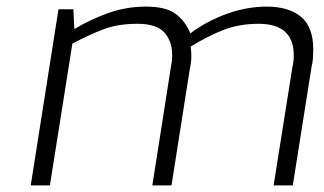

<svg xmlns="http://www.w3.org/2000/svg" viewBox="-20 -561 979 581"><path d="M73 0 157 -533H202L205 -473Q251 -501 306 -521Q361 -541 422 -541Q482 -541 511.5 -519Q541 -497 556 -460Q605 -497 666 -519Q727 -541 787 -541Q854 -541 891 -510Q928 -479 928 -411Q928 -400 927 -385.5Q926 -371 923 -360L866 0H808L865 -359Q867 -367 868 -376Q869 -385 869 -393Q869 -489 763 -489Q703 -489 655 -470Q607 -451 557 -420Q559 -407 559 -390Q559 -373 554 -350L499 0H441L496 -351Q498 -364 499.5 -373Q501 -382 501 -394Q501 -436 477.5 -462.5Q454 -489 396 -489Q337 -489 293.5 -472.5Q250 -456 199 -429L131 0Z"/></svg>

Font: Exo Thin Light
Style: Italic
Weight: 300
Italic angle: -9°
Version: Version 2.000